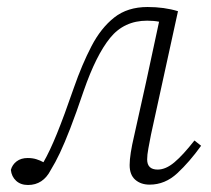

<svg xmlns="http://www.w3.org/2000/svg" viewBox="-20 -515 601 548"><path d="M60 13Q39 13 26 1Q13 -11 11 -30Q15 -45 27.5 -54.5Q40 -64 59 -64Q73 -64 84 -60.5Q95 -57 104 -52Q122 -83 142.5 -133.5Q163 -184 191 -265Q214 -331 241 -383Q268 -435 306 -465Q344 -495 401 -495Q449 -495 488 -483L411 -131Q407 -110 403.5 -91.5Q400 -73 400 -60Q400 -31 430 -31Q453 -31 477.5 -51.5Q502 -72 535 -114L554 -99Q521 -53 486 -20.5Q451 12 407 12Q382 12 366 -2Q350 -16 350 -44Q350 -73 363 -128L397 -281L434 -453Q419 -456 400 -456Q334 -456 294 -406.5Q254 -357 219 -256Q197 -191 180.5 -148.5Q164 -106 151 -78.5Q138 -51 125 -30Q103 13 60 13Z"/></svg>

Font: Source Serif 4 SmText Light
Style: Italic
Weight: 300
Italic angle: -12°
Designer: Frank Grießhammer
Foundry: Adobe
Version: Version 4.005;hotconv 1.1.0;makeotfexe 2.6.0